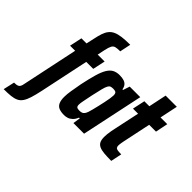

<svg xmlns="http://www.w3.org/2000/svg" viewBox="-279 -1020 1493 1493"><g transform="rotate(45 468.0 -273.0)"><path d="M-78 197 -57 104Q-31 104 -19 99Q-7 94 -1.5 82.5Q4 71 7 53L104 -407H48L70 -510H126L141 -577Q149 -616 158.5 -644Q168 -672 183.5 -691.5Q199 -711 223 -722Q247 -733 284 -738Q321 -743 374 -743L355 -652Q322 -652 305 -647.5Q288 -643 279 -626Q270 -609 262 -572L249 -510H325L303 -407H226L141 -4Q129 52 117.5 88.5Q106 125 91 147Q76 169 54 179.5Q32 190 0 193.5Q-32 197 -78 197Z M396 8Q362 8 340 -1Q318 -10 307.5 -32.5Q297 -55 297 -93Q297 -122 303.5 -162Q310 -202 320 -256Q336 -331 350.5 -381.5Q365 -432 383 -462Q401 -492 425 -505Q449 -518 483 -518Q512 -518 531.5 -511.5Q551 -505 562 -490.5Q573 -476 576 -455H583L601 -510H717L609 0H492L501 -61H493Q482 -34 465.5 -18.5Q449 -3 431 2.5Q413 8 396 8ZM458 -101Q471 -101 481.5 -104.5Q492 -108 499.5 -118Q507 -128 513 -145Q517 -157 523 -180Q529 -203 535.5 -231Q542 -259 548 -287Q554 -315 557.5 -338Q561 -361 561 -372Q561 -394 552 -401Q543 -408 523 -408Q507 -408 496.5 -404.5Q486 -401 478 -386.5Q470 -372 462 -341Q454 -310 442 -255Q432 -205 426 -176Q420 -147 420 -131Q420 -118 424 -111.5Q428 -105 436.5 -103Q445 -101 458 -101Z M908 0Q862 0 829 -3Q796 -6 775.5 -15.5Q755 -25 746 -43.5Q737 -62 737 -93Q737 -106 738.5 -122.5Q740 -139 743.5 -158.5Q747 -178 752 -201L796 -407H740L762 -510H817L848 -658H971L940 -510H1014L993 -407H918L869 -174Q867 -164 865.5 -155Q864 -146 863 -138Q862 -130 862 -124Q862 -110 868 -102.5Q874 -95 888.5 -93Q903 -91 927 -91Z"/></g></svg>

Font: Saira Condensed
Style: Bold Italic
Weight: 700
Width: 3
Italic angle: -12°
Designer: Hector Gatti with collaboration of the Omnibus-Type team
Foundry: Omnibus-Type
Version: Version 1.101